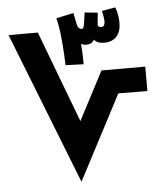

<svg xmlns="http://www.w3.org/2000/svg" viewBox="-54 -821 742 869"><g transform="rotate(-5 317.0 -386.5)"><path d="M281 0 10 -690H143L300 -274L415 -494H614V-383L482 -384ZM337 -529 255 -532Q255 -544 253 -581Q251 -618 246.5 -663.5Q242 -709 232 -747L311 -764L321 -715Q324 -699 330.5 -694Q337 -689 342 -689Q351 -689 354 -707Q357 -725 362 -762L421 -756L416 -705Q415 -695 421 -692.5Q427 -690 431 -690Q442 -690 445 -698Q448 -706 448 -714Q448 -723 445.5 -738.5Q443 -754 440 -762L502 -773Q509 -756 512 -736.5Q515 -717 515 -702Q515 -662 495 -640Q475 -618 440 -618Q406 -618 393 -636Q382 -616 358 -616Q344 -616 333 -622Q336 -590 336.5 -568.5Q337 -547 337 -529Z"/></g></svg>

Font: Noto IKEA Arabic
Style: Bold
Weight: 700
Designer: Monotype Design Team
Foundry: Monotype Imaging Inc.
Version: Version 1.200